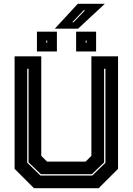

<svg xmlns="http://www.w3.org/2000/svg" viewBox="-20 -999 704 1019"><path d="M160.5 0 57.5 -103V-700H199V-172L229.5 -141.5H434.5L465 -172V-700H606.5V-103L503.5 0ZM194.5 -67.5H470L539.5 -135V-634H532.5V-137L467.5 -74.5H197L131.5 -137.5V-634H124.5V-135.5ZM384 -726V-831H490V-726ZM176 -726V-831H282V-726ZM226 -772H230.5V-784H226ZM435 -772H439.5V-784H435ZM271 -847 393 -979H536.5L394.5 -847ZM363.5 -881H370.5L431 -944H423.5Z"/></svg>

Font: Tourney ExtraBold
Style: Regular
Weight: 800
Designer: Tyler Finck
Foundry: Etcetera Type Co
Version: Version 1.015